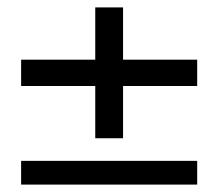

<svg xmlns="http://www.w3.org/2000/svg" viewBox="-20 -498 590 518"><path d="M37 0V-64H512V0ZM237 -125V-478H312V-125ZM37 -266V-337H512V-266Z"/></svg>

Font: DM Sans 12pt
Style: Regular
Weight: 400
Version: Version 4.004;gftools[0.9.30]